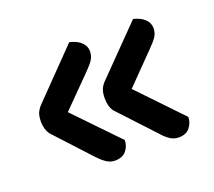

<svg xmlns="http://www.w3.org/2000/svg" viewBox="-77 -522 652 585"><g transform="rotate(-20 249.0 -229.5)"><path d="M254 -85Q254 -66 242 -51Q230 -36 205 -36Q190 -36 177 -45Q164 -54 152 -67L45 -183Q33 -200 33 -224Q33 -244 38.5 -255Q44 -266 52 -274L197 -423Q222 -417 234.5 -404.5Q247 -392 247 -376Q247 -361 240 -349.5Q233 -338 215 -320L120 -224ZM460 -85Q460 -66 448 -51Q436 -36 412 -36Q396 -36 383 -45Q370 -54 359 -67L251 -183Q240 -199 240 -224Q240 -244 245 -255Q250 -266 258 -274L404 -423Q428 -417 440.5 -404.5Q453 -392 453 -376Q453 -361 446 -349.5Q439 -338 421 -320L327 -224Z"/></g></svg>

Font: Baloo 2 Medium
Style: Regular
Weight: 500
Designer: Sarang Kulkarni and Ek Type
Foundry: Ek Type
Version: Version 1.640;hotconv 1.0.111;makeotfexe 2.5.65597; ttfautoh